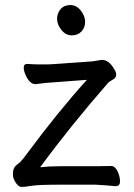

<svg xmlns="http://www.w3.org/2000/svg" viewBox="-20 -724 530 760"><path d="M258.5 -704Q283 -704 300 -682Q317 -660 317 -637.5Q317 -615 302.5 -599.5Q288 -584 264 -584Q240 -584 223 -605.5Q206 -627 206 -649.5Q206 -672 220 -688Q234 -704 258.5 -704ZM291 -66Q403 -66 419 -67H420Q435 -67 445 -46.5Q455 -26 455 -6.5Q455 13 438 13Q397 9 357 7H222Q132 7 105 11.5Q78 16 65.5 16Q53 16 42 -1.5Q31 -19 31 -33Q31 -47 35 -57Q39 -67 51 -75Q63 -83 87 -116Q210 -282 324 -408L191 -398Q165 -397 122 -391H120Q97 -391 81 -428Q74 -443 74 -457Q74 -471 87 -471H89Q115 -469 136 -469H168Q180 -469 189 -470L345 -481L382 -487H386Q412 -485 431 -452Q440 -439 440 -427.5Q440 -416 426 -408.5Q412 -401 407 -395Q257 -223 139 -62Q176 -66 214 -66Z"/></svg>

Font: LXGW WenKai Medium
Style: Regular
Weight: 500
Designer: LXGW / Fontworks Inc.
Foundry: LXGW / Fontworks Inc.
Version: Version 1.501; October 10, 2024